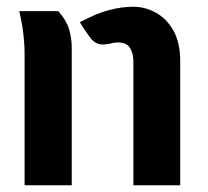

<svg xmlns="http://www.w3.org/2000/svg" viewBox="-20 -550 618 570"><path d="M376 0V-367Q376 -392 365.8 -408Q355.5 -424 330 -424Q320.5 -424 311.5 -421.5Q302.5 -419 288 -418Q264 -416.5 247.8 -438.2Q231.5 -460 217 -484Q266.5 -510.5 304 -520.2Q341.5 -530 376 -530Q410.5 -530 442.5 -512.5Q474.5 -495 494.8 -459.2Q515 -423.5 515 -369V0ZM53 0V-391Q53 -419 49.2 -450.5Q45.5 -482 37 -517H153Q177 -490 185 -463.5Q193 -437 193 -407V0Z"/></svg>

Font: Expletus Sans
Style: Bold
Weight: 700
Version: Version 7.500